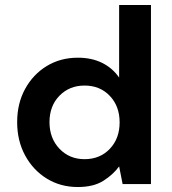

<svg xmlns="http://www.w3.org/2000/svg" viewBox="-20 -740 692 772"><path d="M293 12Q223 12 168 -22Q113 -56 81 -115Q49 -174 49 -249Q49 -324 81 -382.5Q113 -441 168 -474.5Q223 -508 293 -508Q349 -508 391 -487Q433 -466 459 -428V-720H587V0H473L459 -71Q435 -38 395.5 -13Q356 12 293 12ZM320 -100Q382 -100 421.5 -141.5Q461 -183 461 -248Q461 -313 421.5 -354.5Q382 -396 320 -396Q259 -396 219 -355Q179 -314 179 -249Q179 -184 219 -142Q259 -100 320 -100Z"/></svg>

Font: DeepMind Sans
Style: Bold
Weight: 700
Designer: Jonny Pinhorn / Modifications: Colophon Foundry
Foundry: Colophon Foundry
Version: Version 1.002; ttfautohint (v1.8.2)